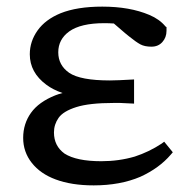

<svg xmlns="http://www.w3.org/2000/svg" viewBox="-20 -546 575 580"><path d="M404 -12Q343 14 263 14Q196 14 148 -4Q102 -21 76 -54Q50 -87 50 -129.5Q50 -172 73.5 -205Q97 -238 147 -258Q157 -262 169 -265Q140 -275 120 -290Q70 -327 70 -382Q70 -421 93.5 -454Q117 -487 163 -506Q213 -526 289 -526Q372 -526 431 -501Q462 -488 480 -466L483 -464Q483 -456 483 -453Q483 -433 470.5 -419Q458 -405 437.5 -405Q417 -405 404 -412Q391 -419 370 -436Q369 -436 324 -475Q310 -476 295 -476Q224 -476 189 -451Q156 -427 156 -388Q156 -349 189 -326Q223 -303 312 -303Q333 -303 385 -306V-233Q352 -235 343 -235H323Q250 -235 210.5 -222.5Q171 -210 157 -190Q143 -170 143 -146Q143 -105 175 -82Q211 -59 286 -59Q339 -59 387 -73Q430 -87 468 -112L476 -118L502 -86L496 -79Q461 -38 404 -12Z"/></svg>

Font: Early Summer Mincho Screen
Style: Regular
Weight: 400
Designer: GuiWonder
Version: Version 1.002